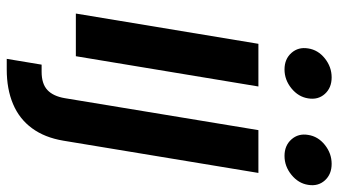

<svg xmlns="http://www.w3.org/2000/svg" viewBox="-236 -559 999 567"><g transform="rotate(90 263.5 -275.5)"><path d="M20 0 109.4 -539.1H235.4L146 0ZM185.1 -616.2Q154.3 -616.2 136.2 -636.7Q118.2 -657.2 123 -686Q127.4 -715.3 152.6 -735.4Q177.7 -755.4 208.5 -755.4Q239.3 -755.4 257.3 -735.4Q275.4 -715.3 270.5 -686Q266.1 -657.2 241 -636.7Q215.8 -616.2 185.1 -616.2ZM364.3 -539.1H490.7L395.5 36.6Q386.2 92.3 358.6 129.6Q331.1 167 287.1 185.5Q243.2 204.1 185.1 204.1H153.8L170.9 101.1H191.9Q227.5 101.1 245.8 84Q264.2 66.9 270 32.2ZM440.4 -616.2Q409.7 -616.2 391.6 -636.7Q373.5 -657.2 378.4 -686Q382.8 -715.3 408 -735.4Q433.1 -755.4 463.9 -755.4Q494.6 -755.4 512.7 -735.4Q530.8 -715.3 525.9 -686Q521.5 -657.2 496.3 -636.7Q471.2 -616.2 440.4 -616.2Z"/></g></svg>

Font: Inter 18pt SemiBold
Style: Italic
Weight: 600
Italic angle: -9.3988°
Designer: Rasmus Andersson
Foundry: rsms
Version: Version 4.001;git-66647c0bb